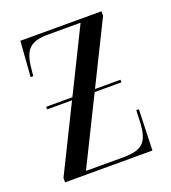

<svg xmlns="http://www.w3.org/2000/svg" viewBox="-105 -615 618 694"><g transform="rotate(-20 204.0 -268.0)"><path d="M28 0H364L369 -157H359L357 -109C353 -37 331 -13 257 -13H113L240 -270H343V-280H245L363 -519V-536H51L41 -400H51L54 -428C61 -500 84 -523 154 -523H278L158 -280H57V-270H153L28 -17Z"/></g></svg>

Font: Noto Serif Display ExtraCondensed
Style: Regular
Weight: 400
Width: 2
Designer: Monotype Design Team
Foundry: Monotype Imaging Inc.
Version: Version 2.009